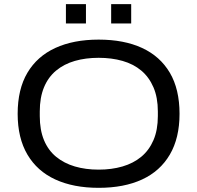

<svg xmlns="http://www.w3.org/2000/svg" viewBox="-20 -889 946 921"><path d="M453.2 12Q332.6 12 245.5 -28Q158.4 -68 111.5 -147.5Q64.7 -227 64.7 -343Q64.7 -461 111.5 -540Q158.4 -619 245.5 -659Q332.6 -699 453.2 -699Q574.8 -699 661.5 -659Q748.1 -619 794.7 -540Q841.2 -461 841.2 -343Q841.2 -227 794.7 -147.5Q748.1 -68 661.5 -28Q574.8 12 453.2 12ZM453.2 -75.3Q515.7 -75.3 567.7 -90.5Q619.7 -105.7 657.5 -136.9Q695.2 -168.1 716.2 -216.8Q737.2 -265.5 737.2 -332.5V-354.5Q737.2 -421 716.2 -470Q695.2 -518.9 657.7 -550.4Q620.1 -581.9 567.9 -596.8Q515.7 -611.7 453.2 -611.7Q390.7 -611.7 339 -596.8Q287.3 -581.9 249.2 -550.4Q211.2 -518.9 191 -470Q170.8 -421 170.8 -354.5V-332.5Q170.8 -265.5 191 -216.8Q211.2 -168.1 249.2 -136.9Q287.3 -105.7 339 -90.5Q390.7 -75.3 453.2 -75.3ZM296.2 -776.4V-869.2H392.3V-776.4ZM513.2 -776.4V-869.2H609.3V-776.4Z"/></svg>

Font: Archivo SemiBold SemiExpanded
Style: Regular
Weight: 600
Width: 6
Version: Version 2.001